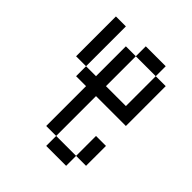

<svg xmlns="http://www.w3.org/2000/svg" viewBox="-176 -739 852 852"><g transform="rotate(45 250.0 -312.5)"><path d="M250 -62.5V0H375V-62.5ZM250 -62.5Q250 -62.5 250 -312.5H437.5Q437.5 -312.5 437.5 -562.5H375V-375H250V-562.5H187.5V-375H125V-312.5H187.5Q187.5 -312.5 187.5 -62.5ZM375 -62.5H437.5Q437.5 -62.5 437.5 -187.5H375Q375 -187.5 375 -62.5ZM125 -375Q125 -375 125 -625H62.5Q62.5 -625 62.5 -375ZM250 -562.5H375V-625H250Z"/></g></svg>

Font: CalcUnifontExMono
Style: Regular
Weight: 500
Version: Version 15.0.06